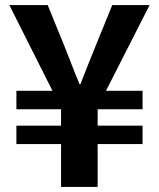

<svg xmlns="http://www.w3.org/2000/svg" viewBox="-20 -741 630 761"><path d="M222 0V-170H45V-243H222V-308H45V-381H188L17 -721H169L235 -559Q250 -522 264.5 -484Q279 -446 295 -408H299Q314 -447 329 -484.5Q344 -522 359 -559L425 -721H573L400 -381H545V-308H367V-243H545V-170H367V0Z"/></svg>

Font: Noto Sans SC Thin
Style: Bold
Weight: 700
Version: Version 2.004-H2;hotconv 1.0.118;makeotfexe 2.5.65603